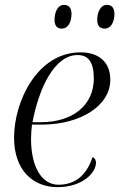

<svg xmlns="http://www.w3.org/2000/svg" viewBox="-20 -762 492 792"><path d="M412 -644C435 -644 452 -667 452 -705C452 -731 439 -742 421 -742C395 -742 381 -712 381 -680C381 -654 394 -644 412 -644ZM235 -644C258 -644 275 -667 275 -705C275 -731 262 -742 244 -742C218 -742 205 -712 205 -680C205 -654 217 -644 235 -644ZM217 10C321 10 376 -50 376 -91C376 -103 370 -111 362 -114C340 -49 299 0 221 0C153 0 108 -72 108 -190C108 -207 110 -235 112 -248H153C312 -248 435 -326 435 -433C435 -504 390 -546 312 -546C134 -546 38 -344 38 -194C38 -59 117 10 217 10ZM149 -258H114C141 -400 205 -535 300 -535C345 -535 367 -505 367 -438C367 -328 280 -258 149 -258Z"/></svg>

Font: Noto Serif Display Light
Style: Italic
Weight: 300
Italic angle: -12°
Designer: Monotype Design Team
Foundry: Monotype Imaging Inc.
Version: Version 2.009